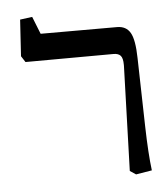

<svg xmlns="http://www.w3.org/2000/svg" viewBox="-42 -519 491 566"><g transform="rotate(-5 203.5 -236.5)"><path d="M320.8 -3.9 330.6 -313.5V-316.9Q330.6 -336.9 324 -344.2Q317.4 -351.6 303.2 -351.6L42.5 -350.6L30.8 -368.7L37.6 -476.6L73.7 -481.4L94.2 -429.7H320.3Q347.2 -429.7 359.4 -408.7Q371.6 -387.7 372.6 -333.5L377.4 -130.4Q379.4 -49.3 385.7 0L338.4 7.8Z"/></g></svg>

Font: Neuton
Style: Regular
Weight: 400
Designer: Brian M Zick
Version: Version 1.3